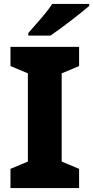

<svg xmlns="http://www.w3.org/2000/svg" viewBox="-20 -951 471 971"><path d="M380 0H33V-97L121 -134V-580L33 -617V-714H380V-617L292 -580V-134L380 -97ZM431 -921Q415 -907 390 -887Q365 -867 336.5 -845Q308 -823 281 -803.5Q254 -784 235 -771H123V-784Q139 -803 162 -828.5Q185 -854 207.5 -881.5Q230 -909 244 -931H431Z"/></svg>

Font: Noto Sans Thai ExtraBold
Style: Regular
Weight: 800
Version: Version 2.001